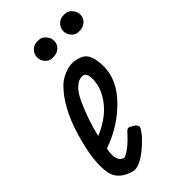

<svg xmlns="http://www.w3.org/2000/svg" viewBox="-224 -747 829 829"><g transform="rotate(-45 190.0 -333.0)"><path d="M176.8 -678.2H186Q203.1 -678.2 217 -663.1Q231 -647.9 231 -628.4Q231 -608.9 216.6 -595Q202.1 -581.1 179.7 -581.1H171.9Q154.8 -581.1 141.4 -595.5Q127.9 -609.9 127.9 -629.4Q127.9 -648.9 141.8 -663.6Q155.8 -678.2 176.8 -678.2ZM336.9 -678.2H345.7Q362.8 -678.2 377 -663.1Q391.1 -647.9 391.1 -628.4Q391.1 -608.9 376.5 -595Q361.8 -581.1 339.8 -581.1H332Q314.9 -581.1 301.5 -595.5Q288.1 -609.9 288.1 -629.4Q288.1 -648.9 302 -663.6Q315.9 -678.2 336.9 -678.2ZM62.5 -138.2Q48.8 -64.9 89.8 -57.1Q126.5 -70.8 180.7 -131.8Q189.9 -140.1 200.7 -133.8L219.7 -122.1Q232.9 -111.8 228.5 -100.1Q209.5 -64 158.2 -23.4Q106.9 17.1 75.7 11.2Q4.9 -6.8 -7.3 -63Q-21.5 -138.2 17.6 -269.5Q56.6 -400.9 126.5 -467.8Q150.9 -490.2 187.3 -501.2Q223.6 -512.2 264.2 -495.1Q304.7 -478 304.2 -397.5Q303.7 -316.9 233.6 -245.4Q163.6 -173.8 62.5 -138.2ZM74.7 -203.1Q121.6 -223.1 155 -250Q188.5 -276.9 210.2 -315.4Q231.9 -354 231.9 -394.5Q231.9 -435.1 208.5 -435.1Q162.6 -435.1 128.2 -360.1Q93.8 -285.2 74.7 -203.1Z"/></g></svg>

Font: Allan
Style: Regular
Weight: 400
Designer: Anton Koovit
Foundry: Anton Koovit
Version: Version 1.002